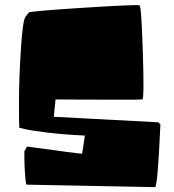

<svg xmlns="http://www.w3.org/2000/svg" viewBox="-20 -751 685 758"><path d="M592.3 -12.2 84.5 -22Q81.1 -28.8 78.9 -61.8Q76.7 -94.7 76.2 -124.5V-154.3Q85.9 -171.4 87.4 -172.4Q293 -144 304.2 -144Q311 -185.5 314.9 -215.8Q231.9 -219.7 167.2 -227.5Q102.5 -235.4 79.1 -241.2L56.2 -246.6Q54.7 -262.7 54.9 -353.3Q55.2 -443.8 62.5 -556.9Q69.8 -669.9 80.1 -683.6Q92.8 -701.2 93.8 -701.7Q100.6 -707 306.4 -720.2Q512.2 -733.4 530.8 -730Q538.1 -728.5 543.9 -544.2Q549.8 -359.9 542 -358.4Q537.1 -357.4 451.4 -357.4Q365.7 -357.4 282.2 -357.9L199.2 -358.4L192.4 -290L605.5 -268.1L613.3 -259.8Q602.5 -16.6 592.3 -12.2Z"/></svg>

Font: Noot
Style: Regular
Weight: 400
Designer: Amos Jerbi
Foundry: Amos Jerbi
Version: Version 1.000;PS 001.001;hotconv 1.0.56